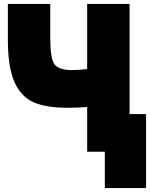

<svg xmlns="http://www.w3.org/2000/svg" viewBox="-20 -743 764 978"><path d="M20 -723H236V-547Q236 -447 257 -416.5Q278 -386 346 -386Q376 -386 424 -391V-723H640V-162H724V215H514V30H424V-198Q380 -194 327 -194Q213 -194 149 -223Q85 -252 52.5 -328Q20 -404 20 -542Z"/></svg>

Font: Repo
Style: ExtraBlack
Weight: 1000
Designer: Stefan Peev
Foundry: Context Ltd
Version: Version 001.000